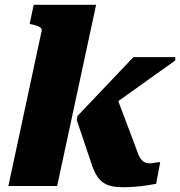

<svg xmlns="http://www.w3.org/2000/svg" viewBox="-20 -778 753 803"><path d="M549 -158 465 -381 396 -299Q449 -337 502 -374.5Q555 -412 607.5 -450Q660 -488 713 -525V-539H538Q499 -498 460 -457Q421 -416 382 -375Q343 -334 304 -293L301 -276L362 -95Q373 -60 388.5 -37.5Q404 -15 429 -5Q454 5 492 5Q519 5 544.5 3Q570 1 592.5 -2.5Q615 -6 633 -9L650 -100Q645 -100 637.5 -99Q630 -98 621.5 -96.5Q613 -95 604 -95Q595 -95 587 -98.5Q579 -102 572.5 -109Q566 -116 560.5 -128Q555 -140 549 -158ZM15 0H219L382 -758H121L104 -678L113 -676Q127 -673 136.5 -669.5Q146 -666 151 -661Q156 -656 154 -648Z"/></svg>

Font: Roboto Serif ExtraBold
Style: Italic
Weight: 800
Italic angle: -10°
Version: Version 1.007